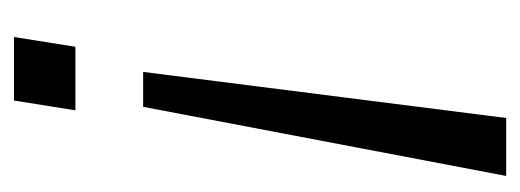

<svg xmlns="http://www.w3.org/2000/svg" viewBox="-255 -490 745 275"><g transform="rotate(90 117.5 -352.5)"><path d="M83 -185 149 -705H232L133 -185ZM33 0 47 -88H138L124 0Z"/></g></svg>

Font: Nunito Sans 7pt SemiCondensed Light
Style: Italic
Weight: 300
Width: 4
Italic angle: -9°
Designer: Vernon Adams
Foundry: Vernon Adams
Version: Version 3.101;gftools[0.9.27]